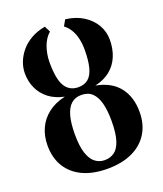

<svg xmlns="http://www.w3.org/2000/svg" viewBox="-150 -914 872 1025"><g transform="rotate(-20 286.0 -402.0)"><path d="M285 11Q202.5 11 144.2 -16.2Q86 -43.5 55 -94.2Q24 -145 24 -214.5Q24 -268 43.8 -311.5Q63.5 -355 102.8 -385.5Q142 -416 200 -429Q147.5 -440 112.5 -467.2Q77.5 -494.5 59.8 -533.5Q42 -572.5 42 -617.5Q42 -650.5 54.2 -682.2Q66.5 -714 90 -741.8Q113.5 -769.5 148.2 -789Q183 -808.5 227.5 -816.5L244.5 -782.5Q230.5 -771 219.5 -754.2Q208.5 -737.5 201.2 -717.2Q194 -697 190 -674.2Q186 -651.5 186 -628Q186 -533 211.2 -492.2Q236.5 -451.5 286.5 -451.5Q321.5 -451.5 343.2 -470.2Q365 -489 375.2 -528.5Q385.5 -568 385.5 -630Q385.5 -662 379 -691Q372.5 -720 358.8 -743.5Q345 -767 324 -782.5L343 -816.5Q401 -809.5 442.8 -783.2Q484.5 -757 507.2 -718Q530 -679 530 -633.5Q530 -580 512 -537.8Q494 -495.5 459.2 -467.8Q424.5 -440 373.5 -429Q461 -412.5 504.2 -357Q547.5 -301.5 547.5 -217Q547.5 -145.5 515.2 -94.2Q483 -43 424 -16Q365 11 285 11ZM285.5 -37.5Q317 -37.5 340.5 -54.2Q364 -71 377.2 -111.5Q390.5 -152 390.5 -223.5Q390.5 -281.5 379.8 -322.8Q369 -364 346 -385.8Q323 -407.5 285 -407.5Q250.5 -407.5 227.5 -387.2Q204.5 -367 193 -325.5Q181.5 -284 181.5 -220.5Q181.5 -154 194.8 -113.8Q208 -73.5 231.8 -55.5Q255.5 -37.5 285.5 -37.5Z"/></g></svg>

Font: Merriweather 72pt
Style: Bold
Weight: 700
Version: Version 2.100